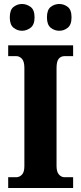

<svg xmlns="http://www.w3.org/2000/svg" viewBox="-20 -941 405 961"><path d="M21 0V-54H62Q77 -54 89.5 -66.5Q102 -79 102 -109V-601Q102 -634 89.5 -647Q77 -660 62 -660H21V-714H346V-660H303Q285 -660 274 -647Q263 -634 263 -600V-110Q263 -81 275 -67.5Q287 -54 303 -54H346V0ZM277 -787Q253 -787 234 -802Q215 -817 215 -854Q215 -892 234 -906.5Q253 -921 277 -921Q300 -921 319 -906.5Q338 -892 338 -854Q338 -817 319 -802Q300 -787 277 -787ZM90 -787Q67 -787 48 -802Q29 -817 29 -854Q29 -892 48 -906.5Q67 -921 90 -921Q113 -921 133 -906.5Q153 -892 153 -854Q153 -817 133 -802Q113 -787 90 -787Z"/></svg>

Font: Noto Serif Ethiopic Condensed ExtraBold
Style: Regular
Weight: 800
Width: 3
Designer: Monotype Design Team
Foundry: Monotype Imaging Inc.
Version: Version 2.102; ttfautohint (v1.8.4.7-5d5b)